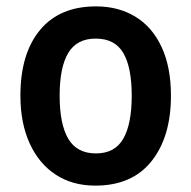

<svg xmlns="http://www.w3.org/2000/svg" viewBox="-20 -572 600 602"><path d="M516 -272Q516 -143 455 -66.5Q394 10 279 10Q207 10 154.5 -24.5Q102 -59 73 -122.5Q44 -186 44 -272Q44 -404 105.5 -478Q167 -552 281 -552Q351 -552 404 -520Q457 -488 486.5 -425Q516 -362 516 -272ZM167 -272Q167 -183 194 -137Q221 -91 281 -91Q340 -91 366.5 -137Q393 -183 393 -272Q393 -361 366.5 -406Q340 -451 280 -451Q221 -451 194 -406Q167 -361 167 -272Z"/></svg>

Font: Noto Sans Tamil SemiCondensed SemiBold
Style: Regular
Weight: 600
Width: 4
Designer: Jelle Bosma - Monotype Design Team
Foundry: Monotype Imaging Inc.
Version: Version 2.004; ttfautohint (v1.8.4.7-5d5b)